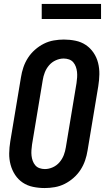

<svg xmlns="http://www.w3.org/2000/svg" viewBox="-20 -943 540 971"><path d="M206 8Q176 8 147 2Q118 -4 95 -19.5Q72 -35 56.5 -58.5Q41 -82 33.5 -110Q26 -138 26.5 -167.5Q27 -197 32 -228L86 -552Q90 -578 98.5 -603Q107 -628 121.5 -650.5Q136 -673 157 -691.5Q178 -710 202 -722Q226 -734 252 -738.5Q278 -743 303 -743Q333 -743 362 -737Q391 -731 414 -715.5Q437 -700 453 -676.5Q469 -653 476 -625Q483 -597 482.5 -567.5Q482 -538 477 -507L423 -183Q419 -157 410.5 -132Q402 -107 387.5 -84.5Q373 -62 352 -43.5Q331 -25 307 -13Q283 -1 257 3.5Q231 8 206 8ZM207 -88Q227 -88 247 -97Q267 -106 281 -122.5Q295 -139 302.5 -158.5Q310 -178 313 -198L367 -523Q369 -537 370 -551.5Q371 -566 369.5 -579.5Q368 -593 363.5 -605.5Q359 -618 350.5 -628Q342 -638 329 -642.5Q316 -647 302 -647Q282 -647 262 -638Q242 -629 228 -612.5Q214 -596 206.5 -576.5Q199 -557 196 -537L142 -212Q140 -198 139 -183.5Q138 -169 139.5 -155.5Q141 -142 145.5 -129.5Q150 -117 158.5 -107Q167 -97 180 -92.5Q193 -88 207 -88ZM191 -847V-923H491V-847Z"/></svg>

Font: Iosevka SS04
Style: Bold Italic
Weight: 700
Italic angle: -9°
Monospace: yes
Designer: Belleve Invis
Foundry: Belleve Invis
Version: Version 19.0.0; ttfautohint (v1.8.4)